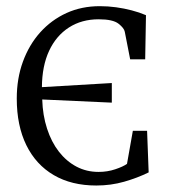

<svg xmlns="http://www.w3.org/2000/svg" viewBox="-20 -576 536 607"><path d="M284.5 10.5Q206 10.5 149.8 -22.5Q93.5 -55.5 63.2 -117.2Q33 -179 33 -264.5Q33 -328 52.5 -381.2Q72 -434.5 107.2 -473.8Q142.5 -513 190.2 -534.8Q238 -556.5 295.5 -556.5Q321.5 -556.5 347 -553Q372.5 -549.5 396.5 -543.2Q420.5 -537 441.5 -528L439 -388.5H391.5L374.5 -475.5Q372.5 -487 354.8 -501Q337 -515 292 -515Q238 -515 197.8 -489Q157.5 -463 135.2 -415.2Q113 -367.5 112.5 -300.5L333.5 -313.5V-251.5L113.5 -261.5Q115 -211.5 128.8 -169.2Q142.5 -127 166.2 -96.5Q190 -66 221.8 -49.2Q253.5 -32.5 291.5 -32.5Q319.5 -32.5 344.2 -40.8Q369 -49 381.5 -58L400 -162.5H445L450 -31Q414.5 -13.5 372.5 -1.5Q330.5 10.5 284.5 10.5Z"/></svg>

Font: Merriweather 48pt Light
Style: Regular
Weight: 300
Version: Version 2.100